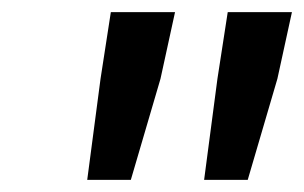

<svg xmlns="http://www.w3.org/2000/svg" viewBox="-20 -691 502 317"><path d="M124 -394 146 -561 163 -671H269L245 -561L196 -394ZM317 -394 339 -561 356 -671H462L438 -561L389 -394Z"/></svg>

Font: TypoPRO Source Sans Pro
Style: Italic
Weight: 600
Italic angle: -11°
Designer: Paul D. Hunt
Foundry: Adobe Systems Incorporated
Version: Version 1.075;PS 2.000;hotconv 1.0.86;makeotf.lib2.5.63406